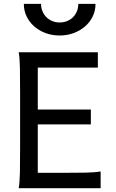

<svg xmlns="http://www.w3.org/2000/svg" viewBox="-20 -987 606 1007"><path d="M456.5 -412.6V-334.5H178.2V-80.6H307.1Q379.9 -80.6 429.2 -81.5Q478.5 -82.5 507.8 -87.9V0H78.1Q83.5 -29.3 84.5 -84.7Q85.4 -140.1 85.4 -212.4V-500.5Q85.4 -572.8 84.5 -628.2Q83.5 -683.6 78.1 -712.9H493.2V-632.3H178.2V-412.6ZM481 -966.8Q481 -931.2 466.3 -900.9Q451.7 -870.6 426 -848.4Q400.4 -826.2 366.2 -813.5Q332 -800.8 293 -800.8Q253.4 -800.8 219.2 -813.5Q185.1 -826.2 159.7 -848.4Q134.3 -870.6 119.6 -900.9Q105 -931.2 105 -966.8H195.3Q195.3 -945.3 203.1 -927.2Q210.9 -909.2 224.1 -896.2Q237.3 -883.3 255.1 -876.2Q272.9 -869.1 293 -869.1Q313.5 -869.1 331.3 -876.2Q349.1 -883.3 362.3 -896.2Q375.5 -909.2 383.1 -927.2Q390.6 -945.3 390.6 -966.8Z"/></svg>

Font: Andika CyrE
Style: Regular
Weight: 400
Designer: Victor Gaultney, Annie Olsen, Julie Remington, Don Collingsworth, Eric Hays, Becca Hirsbrunner
Foundry: SIL International
Version: Version 5.000